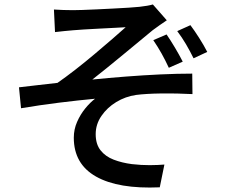

<svg xmlns="http://www.w3.org/2000/svg" viewBox="-20 -798 1040 869"><path d="M224.1 -754.9Q266.1 -752 311 -752Q323.7 -752 352.5 -752.9Q381.3 -753.9 418 -755.6Q454.6 -757.3 492.4 -759.3Q530.3 -761.2 561.8 -763.2Q593.3 -765.1 610.8 -767.1Q650.4 -771.5 671.9 -777.8L734.9 -706.1Q722.2 -697.8 702.9 -684.3Q683.6 -670.9 670.9 -661.1Q643.6 -638.7 608.4 -609.4Q573.2 -580.1 535.4 -549.1Q497.6 -518.1 461.9 -489Q426.3 -460 397.9 -438Q470.2 -445.3 549.1 -451.4Q627.9 -457.5 705.6 -461.2Q783.2 -464.8 850.1 -464.8L851.1 -372.1Q778.3 -376 709.5 -375Q640.6 -374 595.2 -368.2Q547.9 -361.3 506.3 -336.2Q464.8 -311 439 -273.2Q413.1 -235.4 413.1 -190.9Q413.1 -145.5 435.1 -117.7Q457 -89.8 494.4 -75.4Q531.7 -61 577.1 -55.2Q619.6 -50.3 658 -50.5Q696.3 -50.8 724.1 -53.2L703.1 49.8Q515.6 58.1 414.8 1.2Q314 -55.7 314 -174.8Q314 -212.4 328.9 -246.3Q343.8 -280.3 366 -307.4Q388.2 -334.5 410.2 -351.1Q335.9 -344.2 247.6 -333.3Q159.2 -322.3 75.2 -308.1L65.9 -402.8Q106.4 -407.7 154.1 -413.1Q201.7 -418.5 240.2 -422.9Q277.3 -448.7 321.3 -482.9Q365.2 -517.1 408.4 -553.5Q451.7 -589.8 488.5 -621.8Q525.4 -653.8 548.8 -674.8Q532.7 -673.8 500.2 -672.1Q467.8 -670.4 430.2 -668.5Q392.6 -666.5 360.1 -664.6Q327.6 -662.6 312 -661.1Q271 -657.7 229 -652.8ZM733.9 -642.1Q752 -615.7 771.5 -583Q791 -550.3 807.1 -519L744.1 -491.2Q729 -523.9 711.9 -554.7Q694.8 -585.4 673.8 -616.2ZM841.8 -684.1Q859.9 -660.2 881.3 -626.5Q902.8 -592.8 918 -563L856 -534.2Q840.3 -566.4 821.8 -597.9Q803.2 -629.4 782.2 -657.2Z"/></svg>

Font: Source Han Sans CN Medium
Style: Regular
Weight: 500
Designer: Ryoko NISHIZUKA  (kana, bopomofo & ideographs); Paul D. Hunt (Latin, Greek & Cyrillic); Sandoll Communications , Soo-you
Foundry: Adobe
Version: Version 2.004;hotconv 1.0.118;makeotfexe 2.5.65603